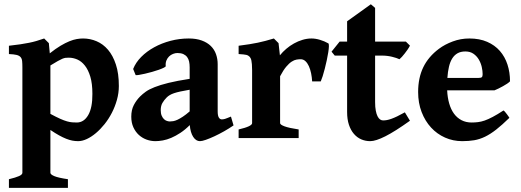

<svg xmlns="http://www.w3.org/2000/svg" viewBox="-20 -650 2451 904"><path d="M415 -208Q415 -256.3 405.3 -288.8Q395.5 -321.3 379.6 -341.3Q363.8 -361.3 344 -369.9Q324.2 -378.4 304.2 -378.4Q295.4 -378.4 288.8 -377.7Q282.2 -377 273.4 -373.3Q264.6 -369.6 251.7 -362.3Q238.8 -355 217.3 -341.8V-113.8Q244.6 -99.1 263.2 -90.8Q281.7 -82.5 295.7 -78.6Q309.6 -74.7 320.3 -74Q331.1 -73.2 342.3 -73.2Q375.5 -73.7 395.5 -108.4Q415.5 -143.1 415 -208ZM539.6 -245.1Q539.6 -211.9 530.5 -179.7Q521.5 -147.5 506.6 -118.7Q491.7 -89.8 472.2 -65.4Q452.6 -41 431.4 -23.2Q410.2 -5.4 388.7 4.6Q367.2 14.6 348.1 14.6Q334 14.6 320.3 12Q306.6 9.3 291.3 3.2Q275.9 -2.9 257.8 -12.9Q239.7 -22.9 217.3 -38.1V163.6Q217.3 171.4 235.6 179.2Q253.9 187 299.8 193.8V234.4H22V193.8Q54.2 186 69.8 179Q85.4 171.9 85.4 163.6V-332.5Q85.4 -350.6 84.2 -362.3Q83 -374 76.9 -381.1Q70.8 -388.2 58.1 -391.4Q45.4 -394.5 22 -395.5V-434.6Q53.2 -438 75.7 -441.4Q98.1 -444.8 116.5 -448.5Q134.8 -452.1 151.4 -457Q168 -461.9 188 -468.8L210 -446.8L214.4 -398.9Q242.2 -420.9 265.1 -434.6Q288.1 -448.2 306.9 -455.8Q325.7 -463.4 341.3 -466.1Q356.9 -468.8 371.1 -468.8Q404.3 -468.8 434.8 -455.8Q465.3 -442.9 488.5 -415.8Q511.7 -388.7 525.6 -346.4Q539.6 -304.2 539.6 -245.1Z M779.8 -78.1Q787.1 -78.1 795.9 -79.6Q804.7 -81.1 815.7 -86.2Q826.7 -91.3 840.8 -100.6Q855 -109.9 873 -125.5V-227.5Q847.2 -223.1 829.3 -219.2Q811.5 -215.3 799.3 -211.2Q787.1 -207 779.1 -202.1Q771 -197.3 765.1 -191.4Q752.4 -178.7 744.6 -165Q736.8 -151.4 736.8 -131.3Q736.8 -115.7 741.2 -105.5Q745.6 -95.2 752 -89.1Q758.3 -83 765.9 -80.6Q773.4 -78.1 779.8 -78.1ZM1079.6 -59.6Q1059.1 -45.4 1035.4 -32Q1011.7 -18.6 989.5 -8.3Q967.3 2 949.2 8.3Q931.2 14.6 921.4 14.6Q902.8 14.6 889.6 -5.6Q876.5 -25.9 873.5 -61Q851.6 -39.1 829.3 -24.4Q807.1 -9.8 786.4 -1Q765.6 7.8 746.6 11.2Q727.5 14.6 711.9 14.6Q690.4 14.6 670.2 7.3Q649.9 0 633.8 -14.6Q617.7 -29.3 607.9 -50.8Q598.1 -72.3 598.1 -100.6Q598.1 -132.3 609.9 -155Q621.6 -177.7 639.6 -195.8Q651.4 -207.5 666.7 -218.5Q682.1 -229.5 708 -239.7Q733.9 -250 773.4 -259.8Q813 -269.5 873 -278.8V-333Q873 -347.7 870.4 -360.1Q867.7 -372.6 861.1 -381.3Q854.5 -390.1 843.3 -395.3Q832 -400.4 815.4 -400.4Q805.2 -400.4 794.7 -396.2Q784.2 -392.1 776.1 -384.3Q768.1 -376.5 763.4 -365Q758.8 -353.5 760.3 -338.9Q760.7 -335.9 751.5 -331.3Q742.2 -326.7 727.8 -321.5Q713.4 -316.4 696 -311.5Q678.7 -306.6 662.8 -303Q647 -299.3 634.8 -297.4Q622.6 -295.4 618.7 -296.4L606.9 -325.2Q619.1 -356 645 -382.1Q670.9 -408.2 706.1 -427.5Q741.2 -446.8 783 -457.8Q824.7 -468.8 868.7 -468.8Q904.3 -468.8 930.2 -459.2Q956.1 -449.7 972.7 -433.3Q989.3 -417 997.1 -394.8Q1004.9 -372.6 1004.9 -347.7V-126Q1004.9 -105.5 1010.3 -96.7Q1015.6 -87.9 1024.4 -87.9Q1027.8 -87.9 1031.2 -88.4Q1034.7 -88.9 1039.6 -90.3Q1044.4 -91.8 1051 -94.5Q1057.6 -97.2 1067.4 -101.1Z M1525.9 -445.8Q1528.8 -443.8 1528.6 -432.4Q1528.3 -420.9 1525.6 -403.8Q1522.9 -386.7 1518.6 -366.5Q1514.2 -346.2 1509.3 -326.9Q1504.4 -307.6 1499.3 -291.5Q1494.1 -275.4 1490.2 -266.6H1449.7Q1448.7 -286.1 1444.8 -304.9Q1440.9 -323.7 1434.3 -338.4Q1427.7 -353 1418 -362.1Q1408.2 -371.1 1395.5 -371.1Q1386.7 -371.1 1376.2 -369.4Q1365.7 -367.7 1353.5 -359.9Q1341.3 -352.1 1327.6 -335.9Q1314 -319.8 1298.8 -291V-70.3Q1298.8 -63 1319.6 -55.2Q1340.3 -47.4 1386.2 -40.5V0H1103.5V-40.5Q1167 -55.2 1167 -70.3V-320.3Q1167 -336.4 1166 -347.4Q1165 -358.4 1163.6 -365.2Q1162.1 -372.1 1159.9 -376Q1157.7 -379.9 1155.8 -382.3Q1152.3 -385.7 1148.9 -387.9Q1145.5 -390.1 1139.9 -391.6Q1134.3 -393.1 1125.7 -393.8Q1117.2 -394.5 1103.5 -395.5V-434.6Q1133.8 -438.5 1155 -441.9Q1176.3 -445.3 1193.8 -449Q1211.4 -452.6 1229 -457.3Q1246.6 -461.9 1269.5 -468.8L1291.5 -446.8L1297.9 -389.6Q1311 -405.8 1327.9 -420.2Q1344.7 -434.6 1364 -445.3Q1383.3 -456.1 1404.3 -462.4Q1425.3 -468.8 1446.3 -468.8Q1465.8 -468.8 1486.8 -462.4Q1507.8 -456.1 1525.9 -445.8Z M1910.2 -81.5Q1839.8 -31.2 1794.4 -8.3Q1749 14.6 1723.1 14.6Q1700.7 14.6 1680.9 6.1Q1661.1 -2.4 1646.2 -19.8Q1631.3 -37.1 1622.8 -62.7Q1614.3 -88.4 1614.3 -122.6V-388.2H1556.2L1541 -406.7L1579.1 -454.1H1614.3V-549.8L1726.1 -629.9L1746.1 -612.8V-454.1H1891.1L1910.2 -435.1Q1905.8 -426.3 1899.2 -416.7Q1892.6 -407.2 1885.7 -398.4Q1878.9 -389.6 1872.3 -382.3Q1865.7 -375 1860.8 -371.1Q1855 -374 1845.9 -377Q1836.9 -379.9 1826.2 -382.6Q1815.4 -385.3 1803.7 -386.7Q1792 -388.2 1781.2 -388.2H1746.1V-169.4Q1746.1 -145.5 1749.3 -129.2Q1752.4 -112.8 1757.6 -102.5Q1762.7 -92.3 1769.5 -87.6Q1776.4 -83 1783.7 -83Q1792.5 -83 1801.8 -84.7Q1811 -86.4 1822.8 -90.6Q1834.5 -94.7 1849.9 -102.1Q1865.2 -109.4 1886.2 -121.1Z M2171.4 -407.7Q2149.4 -407.7 2134.3 -399.2Q2119.1 -390.6 2109.1 -374.5Q2099.1 -358.4 2093.8 -335.4Q2088.4 -312.5 2086.4 -283.2H2233.9Q2245.1 -283.2 2248.8 -286.9Q2252.4 -290.5 2252.4 -300.8Q2252.4 -315.9 2248.3 -334.5Q2244.1 -353 2234.6 -369.4Q2225.1 -385.7 2209.5 -396.7Q2193.8 -407.7 2171.4 -407.7ZM2381.3 -267.1Q2377 -262.2 2367.9 -256.1Q2358.9 -250 2348.1 -244.1Q2337.4 -238.3 2326.7 -232.9Q2315.9 -227.5 2308.1 -224.6H2085.4Q2086.9 -190.9 2095 -162.8Q2103 -134.8 2117.4 -115Q2131.8 -95.2 2152.8 -84.2Q2173.8 -73.2 2200.7 -73.2Q2215.8 -73.2 2230.5 -75Q2245.1 -76.7 2262 -82.5Q2278.8 -88.4 2300 -99.6Q2321.3 -110.8 2350.6 -129.9Q2353.5 -128.4 2357.9 -123.3Q2362.3 -118.2 2366.5 -112.5Q2370.6 -106.9 2374 -102.1Q2377.4 -97.2 2378.4 -95.2Q2343.8 -61.5 2316.4 -40Q2289.1 -18.6 2263.7 -6.3Q2238.3 5.9 2212.6 10.3Q2187 14.6 2156.2 14.6Q2113.3 14.6 2075.4 -2.2Q2037.6 -19 2009.5 -49.6Q1981.4 -80.1 1965.1 -122.6Q1948.7 -165 1948.7 -216.8Q1948.7 -283.2 1972.9 -333.3Q1997.1 -383.3 2046.9 -420.4Q2074.2 -440.9 2111.6 -454.8Q2148.9 -468.8 2189.9 -468.8Q2237.8 -468.8 2273.7 -453.1Q2309.6 -437.5 2333.5 -410.2Q2357.4 -382.8 2369.4 -345.9Q2381.3 -309.1 2381.3 -267.1Z"/></svg>

Font: Gentium Book Basic
Style: Bold
Weight: 700
Designer: J. Victor Gaultney and Annie Olsen
Foundry: SIL International
Version: Version 1.102; 2013; Maintenance release